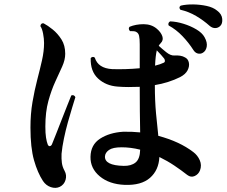

<svg xmlns="http://www.w3.org/2000/svg" viewBox="-20 -858 1049 889"><path d="M557 -2Q486 -5 442 -41.5Q398 -78 399 -132Q400 -188 443.5 -216Q487 -244 550 -248Q589 -249 629 -245Q628 -287 627.5 -342.5Q627 -398 627 -456Q601 -455 575 -455Q549 -455 525 -457Q470 -461 434 -494.5Q398 -528 400 -589Q404 -594 409.5 -594.5Q415 -595 419 -591Q434 -542 499 -538Q528 -537 561.5 -538Q595 -539 627 -542V-653Q627 -679 624 -692Q621 -705 611 -710Q607 -713 598.5 -713.5Q590 -714 582 -714Q577 -719 576.5 -724.5Q576 -730 580 -734Q609 -746 645 -746Q681 -746 706 -725Q725 -709 731.5 -690.5Q738 -672 724 -658Q718 -652 715 -646Q729 -633 749.5 -616.5Q770 -600 787 -601Q802 -602 814.5 -600Q827 -598 837 -592Q851 -585 854.5 -568Q858 -551 848.5 -532.5Q839 -514 814 -501Q788 -488 758 -478.5Q728 -469 697 -464Q697 -391 702.5 -332.5Q708 -274 713 -229Q811 -203 875 -154Q895 -139 905 -116Q915 -93 906 -69Q899 -51 881.5 -43Q864 -35 847 -48Q819 -70 787 -91.5Q755 -113 718 -131Q715 -70 674.5 -34.5Q634 1 557 -2ZM257 7Q238 16 215.5 8.5Q193 1 179 -20Q154 -58 137.5 -116Q121 -174 121 -267Q121 -331 130.5 -386Q140 -441 152.5 -489Q165 -537 174.5 -579Q184 -621 184 -659Q184 -679 179.5 -702.5Q175 -726 167 -737Q169 -752 182 -750Q201 -740 224 -721.5Q247 -703 264.5 -675.5Q282 -648 282 -609Q282 -581 268 -550Q254 -519 236 -480Q218 -441 204 -390.5Q190 -340 190 -272Q190 -241 193 -221.5Q196 -202 201 -189Q205 -180 211.5 -181.5Q218 -183 221 -191Q229 -211 241 -241Q253 -271 266 -305Q279 -339 291 -368.5Q303 -398 310 -416Q323 -421 329 -408Q324 -392 314.5 -361Q305 -330 294.5 -292.5Q284 -255 276 -216.5Q268 -178 265 -146Q264 -123 266.5 -104Q269 -85 279 -67Q290 -47 283.5 -25Q277 -3 257 7ZM918 -613Q907 -607 895 -610.5Q883 -614 875 -627Q854 -660 825 -690.5Q796 -721 761 -740Q758 -746 760.5 -751.5Q763 -757 768 -759Q797 -758 829.5 -748Q862 -738 889 -722Q916 -706 927 -686Q941 -661 937 -641Q933 -621 918 -613ZM552 -90Q587 -89 607.5 -105.5Q628 -122 629 -165Q585 -176 543 -176Q502 -176 484.5 -163.5Q467 -151 466 -134Q464 -92 552 -90ZM999 -737Q989 -728 976 -728Q963 -728 951 -738Q922 -764 888 -784Q854 -804 815 -813Q806 -825 817 -832Q843 -838 875 -837.5Q907 -837 937 -830.5Q967 -824 985 -809Q1007 -793 1009 -770.5Q1011 -748 999 -737ZM698 -554Q710 -557 720.5 -560.5Q731 -564 739 -568Q744 -571 743.5 -577Q743 -583 740 -587Q736 -592 726.5 -603Q717 -614 706 -625Q703 -612 701 -595Q699 -578 698 -554Z"/></svg>

Font: Zen Old Mincho Black
Style: Regular
Weight: 900
Designer: Yoshimichi Ohira
Foundry: Positype
Version: Version 1.001